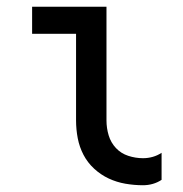

<svg xmlns="http://www.w3.org/2000/svg" viewBox="-20 -540 540 568"><path d="M403 8Q377 8 351 3.5Q325 -1 301.5 -12Q278 -23 258.5 -41Q239 -59 227 -82Q215 -105 210 -131Q205 -157 205 -184V-440H75V-520H295V-184Q295 -161 301.5 -139.5Q308 -118 323 -102Q338 -86 359.5 -79Q381 -72 403 -72Q418 -72 432 -76Q446 -80 458 -88V-8Q446 0 432 4Q418 8 403 8Z"/></svg>

Font: Iosevka Term Curly Medium
Style: Regular
Weight: 500
Designer: Belleve Invis
Foundry: Belleve Invis
Version: Version 32.3.0